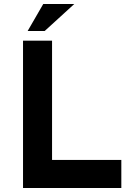

<svg xmlns="http://www.w3.org/2000/svg" viewBox="-20 -939 681 959"><path d="M95 -736H240V-140H586V0H95ZM351 -919 203 -784H118L196 -919Z"/></svg>

Font: Reem Kufi Fun
Style: Regular
Weight: 400
Designer: Khaled Hosny
Version: Version 1.005